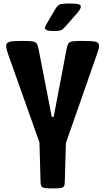

<svg xmlns="http://www.w3.org/2000/svg" viewBox="-20 -1054 589 1074"><path d="M274.4 0Q230 0 219 -5.4Q208 -10.7 207 -33.2L200.7 -257.3L24.9 -752.4Q20.5 -765.6 17.6 -776.6Q14.6 -787.6 14.6 -796.9Q14.6 -815.4 33 -820.3Q51.3 -825.2 105 -825.2Q141.1 -825.2 158.9 -823Q176.8 -820.8 184.1 -812Q191.4 -803.2 195.3 -782.2L269.5 -400.4H280.3L353 -782.2Q356.9 -803.2 364 -812.3Q371.1 -821.3 389.2 -823.2Q407.2 -825.2 443.4 -825.2Q497.1 -825.2 515.6 -820.3Q534.2 -815.4 534.2 -796.9Q534.2 -787.6 530.8 -776.9Q527.3 -766.1 522.9 -752.4L348.6 -253.9L342.3 -33.2Q341.8 -10.7 330.6 -5.4Q319.3 0 274.4 0ZM279.8 -880.4Q231.9 -880.4 231.9 -897Q231.9 -905.3 239.3 -918Q246.6 -930.7 257.3 -948.7L290 -1003.9Q297.9 -1016.6 304.9 -1023.2Q312 -1029.8 326.2 -1032Q340.3 -1034.2 367.7 -1034.2Q405.3 -1034.2 418.7 -1030.5Q432.1 -1026.9 432.1 -1017.1Q432.1 -1003.4 410.2 -979L348.1 -908.2Q338.4 -897.5 331.8 -891.4Q325.2 -885.3 314.2 -882.8Q303.2 -880.4 279.8 -880.4Z"/></svg>

Font: Denk One
Style: Regular
Weight: 400
Designer: Irina Smirnova, Eben Sorkin
Foundry: Sorkin Type Co.f
Version: Version 1.004; ttfautohint (v1.8.4.7-5d5b);gftools[0.9.23]